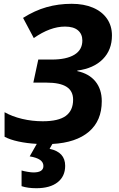

<svg xmlns="http://www.w3.org/2000/svg" viewBox="-20 -744 620 1004"><path d="M92.8 229.5V147.5Q106 151.4 124.8 154.5Q143.6 157.7 154.8 157.7Q207 157.7 207 124Q207 104.5 189.2 92Q171.4 79.6 135.3 73.7L172.4 8.3Q119.6 5.4 75.9 -4.2Q32.2 -13.7 3.9 -28.8V-157.2Q43.5 -134.8 95.9 -122.3Q148.4 -109.9 203.6 -109.9Q285.6 -109.9 324 -137.9Q362.3 -166 362.3 -222.7Q362.3 -268.1 328.1 -290Q293.9 -312 222.2 -312H154.3L180.2 -432.6H251Q327.1 -432.6 368.9 -457.8Q410.6 -482.9 410.6 -532.2Q410.6 -565.9 387.7 -585.4Q364.7 -605 319.8 -605Q242.7 -605 156.7 -544.9L100.6 -650.4Q161.6 -689 223.4 -706.5Q285.2 -724.1 355 -724.1Q418.5 -724.1 466.1 -703.9Q513.7 -683.6 539.6 -646.2Q565.4 -608.9 565.4 -558.6Q565.4 -482.9 517.6 -434.6Q469.7 -386.2 384.3 -375V-372.1Q445.8 -358.9 479 -318.1Q512.2 -277.3 512.2 -214.8Q512.2 -112.8 445.1 -55.4Q377.9 2 253.9 8.8L239.3 34.2Q320.8 51.3 320.8 123Q320.8 178.2 281.2 209.2Q241.7 240.2 169.9 240.2Q125 240.2 92.8 229.5Z"/></svg>

Font: Viking Open Sans
Style: Bold Italic
Weight: 700
Italic angle: -12°
Foundry: Ascender Corporation
Version: Version 2.000